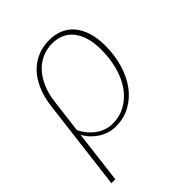

<svg xmlns="http://www.w3.org/2000/svg" viewBox="-194 -610 898 898"><g transform="rotate(-45 255.0 -161.0)"><path d="M73 -273.5Q80 -331 99 -373.8Q118 -416.5 146 -444.8Q174 -473 209.5 -487Q245 -501 285.5 -501Q323 -501 353.8 -488Q384.5 -475 406.5 -449Q428.5 -423 440.5 -384.8Q452.5 -346.5 452.5 -296.5Q452.5 -234.5 436.5 -179.5Q420.5 -124.5 390.5 -83.2Q360.5 -42 317.2 -18Q274 6 220 6Q198.5 6 177.5 -0.2Q156.5 -6.5 137.5 -18.2Q118.5 -30 102.5 -46.5Q86.5 -63 75.5 -84L43.5 178.5H17.5ZM79 -111.5Q91 -87 107 -68.8Q123 -50.5 141.2 -38.2Q159.5 -26 179.2 -20Q199 -14 218 -14Q267.5 -14 306.2 -36.5Q345 -59 371.8 -97.8Q398.5 -136.5 412.2 -187.8Q426 -239 426 -296.5Q426 -342 415.8 -376.5Q405.5 -411 387 -434Q368.5 -457 342.2 -468.5Q316 -480 284 -480Q250 -480 219.2 -467.2Q188.5 -454.5 163.8 -428.8Q139 -403 122 -364.2Q105 -325.5 99 -274Z"/></g></svg>

Font: Lato Thin
Style: Italic
Weight: 200
Italic angle: -7°
Designer: Lukasz Dziedzic
Foundry: tyPoland Lukasz Dziedzic
Version: Version 2.007; 2014-02-27